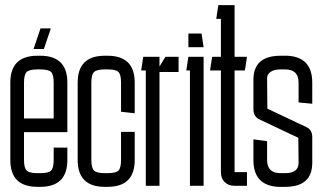

<svg xmlns="http://www.w3.org/2000/svg" viewBox="-20 -720 1250 744"><path d="M137 -610H177L150 -530H110ZM20 -100V-400Q20 -504 125 -504H136Q241 -504 241 -400V-208H73V-100Q73 -69 83.5 -59Q94 -49 125 -49H136Q168 -49 178 -59Q188 -69 188 -100V-148H241V-100Q241 4 136 4H125Q20 4 20 -100ZM188 -400Q188 -431 178 -441Q168 -451 136 -451H125Q94 -451 83.5 -441Q73 -431 73 -400V-261H188Z M281 -100V-400Q281 -504 386 -504H397Q502 -504 502 -400V-281L449 -287V-400Q449 -431 439 -441Q429 -451 397 -451H386Q355 -451 344.5 -441Q334 -431 334 -400V-100Q334 -69 344.5 -59Q355 -49 386 -49H397Q429 -49 439 -59Q449 -69 449 -100V-209H502V-100Q502 4 397 4H386Q281 4 281 -100Z M598 -500V-462L621 -500H672V-441H598V0H545V-447H527L535 -500Z M710 -590H761L769 -537H710ZM716 0V-447H702L710 -500H769V0Z M937 -53V0H889Q865 0 850.5 -14.5Q836 -29 836 -53V-447H794L802 -500H836V-647H818L826 -700H889V-500H937L929 -447H889V-53Z M962 -180 1015 -173V-100Q1015 -49 1067 -49H1085Q1137 -49 1137 -89L1136 -186L986 -257Q962 -268 962 -297V-411Q962 -504 1067 -504H1094Q1190 -499 1190 -400V-318L1137 -323V-400Q1137 -451 1085 -451H1067Q1042 -451 1028.5 -441.5Q1015 -432 1015 -417L1016 -299L1166 -228Q1190 -218 1190 -188V-89Q1190 4 1085 4H1058Q962 -1 962 -100Z"/></svg>

Font: Karantina Light
Style: Regular
Weight: 300
Designer: Rony Koch
Foundry: Rony Koch
Version: Version 1.000; ttfautohint (v1.8.3)